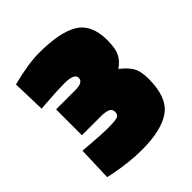

<svg xmlns="http://www.w3.org/2000/svg" viewBox="-190 -794 930 930"><g transform="rotate(-45 275.0 -329.5)"><path d="M225 -672Q372 -672 438.5 -630Q505 -588 505 -482Q505 -427 491.5 -398Q478 -369 444 -345Q482 -316 498 -287.5Q514 -259 514 -207Q514 -82 449 -34.5Q384 13 248 13Q165 13 68 -6L35 -13L41 -188Q156 -178 205 -178Q254 -178 270 -183.5Q286 -189 286 -207.5Q286 -226 275 -233Q264 -240 233 -243H92V-420H224Q278 -420 278 -450.5Q278 -481 209 -481Q162 -481 71 -474L45 -472L40 -643Q155 -672 225 -672Z"/></g></svg>

Font: Titillium Web
Style: Black
Weight: 900
Version: Version 1.001;PS 35.000;hotconv 1.0.70;makeotf.lib2.5.55311